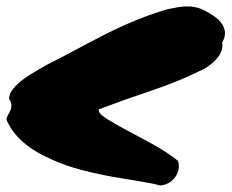

<svg xmlns="http://www.w3.org/2000/svg" viewBox="-34 -629 714 592"><path d="M484 -601Q497 -603 506 -605Q515 -607 524 -608Q565 -613 595 -597.5Q625 -582 640 -568Q673 -534 651 -498Q655 -477 640 -455.5Q625 -434 596 -417Q518 -378 435.5 -350.5Q353 -323 271 -292Q268 -280 293 -264Q318 -248 356 -228Q394 -208 437.5 -184Q481 -160 515 -133Q523 -104 504 -80Q486 -59 459 -57Q440 -63 402.5 -69Q365 -75 318.5 -83Q272 -91 221 -104Q170 -117 124 -138Q18 -184 -14 -260Q-14 -266 -10 -273Q-6 -280 -2 -288Q6 -308 -6 -324Q-6 -362 74 -408Q93 -419 106 -427Q154 -451 199.5 -475.5Q245 -500 290 -523Q393 -575 484 -601Z"/></svg>

Font: Knewave
Style: Regular
Weight: 400
Designer: Tyler Finck
Foundry: Tyler Finck
Version: Version 1.001